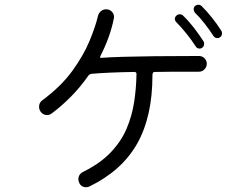

<svg xmlns="http://www.w3.org/2000/svg" viewBox="-20 -785 1040 806"><path d="M903 -628Q899 -625 893 -625Q882 -625 876 -634Q860 -659 839 -686Q818 -713 798 -732Q793 -739 793 -746Q793 -754 798 -759Q804 -765 813 -765Q821 -765 827 -759Q849 -737 870.5 -710Q892 -683 909 -656Q912 -652 912 -645Q912 -634 903 -628ZM355 -2Q349 1 342 1Q320 1 312 -19Q309 -25 309 -32Q309 -54 330 -64Q402 -100 445.5 -146Q489 -192 511.5 -245Q534 -298 543 -356Q552 -414 553 -474Q553 -483 544 -483Q484 -482 440 -480Q396 -478 363 -475Q357 -474 352 -469Q318 -420 278 -379.5Q238 -339 196 -308Q187 -302 178 -302Q160 -302 150 -317Q144 -326 144 -337Q144 -355 159 -365Q237 -423 284 -488Q331 -553 356 -613.5Q381 -674 391 -717Q394 -730 403.5 -738Q413 -746 426 -746Q441 -746 451 -734.5Q461 -723 458 -708Q450 -668 436 -629Q422 -590 403 -553Q398 -542 402 -542Q442 -545 496 -546.5Q550 -548 627.5 -549Q705 -550 815 -550Q829 -550 838.5 -540.5Q848 -531 848 -517Q848 -504 838.5 -494Q829 -484 815 -484Q761 -484 715 -484Q669 -484 629 -483Q620 -483 620 -470Q620 -295 555.5 -181.5Q491 -68 355 -2ZM828 -584Q824 -581 818 -581Q807 -581 801 -591Q785 -616 763 -643.5Q741 -671 721 -691Q714 -698 714 -706Q714 -713 720 -719Q726 -725 735 -725Q743 -725 749 -719Q772 -697 794 -668.5Q816 -640 834 -612Q837 -608 837 -601Q837 -590 828 -584Z"/></svg>

Font: Kiwi Maru Light
Style: Regular
Weight: 300
Designer: Hiroki-Chan
Version: Version 1.100